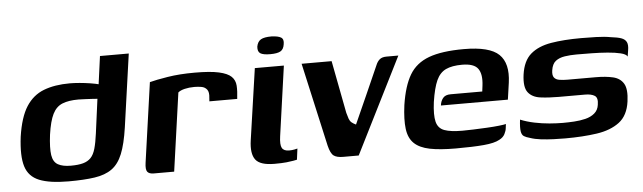

<svg xmlns="http://www.w3.org/2000/svg" viewBox="-40 -658 2670 797"><g transform="rotate(-5 1295.0 -259.0)"><path d="M218 2Q140 2 96.5 -15.5Q53 -33 39.5 -76.5Q26 -120 36 -200Q48 -281 76 -324.5Q104 -368 149.5 -385.5Q195 -403 258 -403Q276 -403 299 -401Q322 -399 344 -395.5Q366 -392 382.5 -387.5Q399 -383 406 -378L374 -365L393 -505H513L470 -201Q460 -132 443.5 -91.5Q427 -51 399 -31Q371 -11 327 -4.5Q283 2 218 2ZM233 -62Q264 -62 284 -67.5Q304 -73 316.5 -86Q329 -99 336 -123.5Q343 -148 348 -186L367 -329Q360 -330 346 -330.5Q332 -331 317 -332Q302 -333 288 -333Q247 -333 221 -322.5Q195 -312 180.5 -283Q166 -254 158 -198Q151 -142 155.5 -113Q160 -84 179.5 -73Q199 -62 233 -62Z M658 0H573Q554 0 546.5 -9.5Q539 -19 543 -47L590 -379Q616 -386 665.5 -394Q715 -402 778 -402Q843 -402 879 -394Q915 -386 930.5 -371Q946 -356 947.5 -333Q949 -310 945 -278H829L830 -292Q833 -316 824.5 -327Q816 -338 801.5 -340.5Q787 -343 772 -343Q750 -343 731.5 -338.5Q713 -334 704 -326Z M1076 4Q1016 4 997 -21.5Q978 -47 986 -102L1029 -399H1150L1109 -108Q1104 -73 1111.5 -59.5Q1119 -46 1141 -46Q1153 -46 1163 -48Q1173 -50 1176 -51L1170 -5Q1165 -4 1155 -2Q1145 0 1126 2Q1107 4 1076 4ZM1098 -451Q1069 -451 1057 -458.5Q1045 -466 1047 -487Q1051 -508 1065 -516Q1079 -524 1109 -524Q1137 -523 1149 -515.5Q1161 -508 1157 -487Q1154 -466 1140.5 -458.5Q1127 -451 1098 -451Z M1362 0Q1336 0 1323 -9.5Q1310 -19 1302 -52L1224 -400H1349L1391 -181Q1395 -166 1398.5 -156Q1402 -146 1409 -140Q1416 -134 1427 -129Q1454 -189 1480.5 -248.5Q1507 -308 1533 -367Q1539 -382 1549 -390.5Q1559 -399 1578 -399H1627L1427 0Z M1831 6Q1765 6 1723 -2.5Q1681 -11 1658.5 -32.5Q1636 -54 1631 -93Q1626 -132 1634 -192Q1646 -271 1673 -316.5Q1700 -362 1754 -382Q1808 -402 1900 -402Q2007 -402 2046 -364.5Q2085 -327 2074 -247L2064 -177H1785Q1787 -195 1797 -207.5Q1807 -220 1829 -220H1961L1964 -244Q1970 -291 1953.5 -314.5Q1937 -338 1887 -338Q1845 -338 1819.5 -326Q1794 -314 1780 -283.5Q1766 -253 1757 -194Q1750 -140 1757 -112Q1764 -84 1790 -74.5Q1816 -65 1865 -65Q1883 -65 1910.5 -66Q1938 -67 1967 -68.5Q1996 -70 2018 -72.5Q2040 -75 2047 -77L2045 -61Q2044 -49 2037 -35.5Q2030 -22 2014 -14Q1993 -2 1948 2Q1903 6 1831 6Z M2287 4Q2266 4 2239 3Q2212 2 2186.5 -1Q2161 -4 2141 -11Q2126 -15 2117 -20.5Q2108 -26 2105.5 -41.5Q2103 -57 2107 -90Q2134 -79 2165.5 -72.5Q2197 -66 2227.5 -63.5Q2258 -61 2283 -61Q2306 -61 2330.5 -62.5Q2355 -64 2377.5 -69.5Q2400 -75 2415.5 -88Q2431 -101 2434 -123Q2439 -152 2425 -161Q2411 -170 2385 -170H2275Q2233 -170 2199 -174.5Q2165 -179 2148 -201Q2131 -223 2138 -275Q2146 -332 2178 -359.5Q2210 -387 2263.5 -396Q2317 -405 2389 -405Q2416 -405 2451.5 -404Q2487 -403 2513 -398Q2540 -395 2555.5 -389.5Q2571 -384 2577 -372Q2583 -360 2579 -337L2575 -312Q2570 -322 2547.5 -327.5Q2525 -333 2493.5 -335.5Q2462 -338 2427.5 -338.5Q2393 -339 2364 -339Q2338 -339 2315 -335.5Q2292 -332 2277 -320.5Q2262 -309 2258 -282Q2255 -262 2262 -252.5Q2269 -243 2284 -240.5Q2299 -238 2318 -238H2436Q2477 -238 2507 -231Q2537 -224 2551 -200.5Q2565 -177 2558 -126Q2550 -68 2513.5 -40.5Q2477 -13 2419 -4.5Q2361 4 2287 4Z"/></g></svg>

Font: Genos SemiBold
Style: Italic
Weight: 600
Italic angle: -8°
Version: Version 1.010